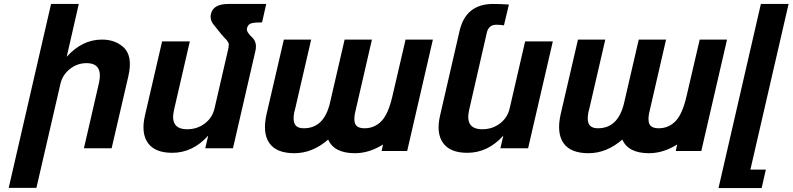

<svg xmlns="http://www.w3.org/2000/svg" viewBox="-20 -749 4004 970"><path d="M417 -430Q370 -430 332.5 -400Q295 -370 285 -324L164 200H24L238 -729H378L317 -462Q395 -549 495 -549Q560 -549 602 -512Q653 -468 628 -362L544 0H404L480 -330Q502 -430 417 -430Z M1046 -679Q1057 -729 1134 -729H1325L1304 -636Q1267 -636 1249 -631Q1233 -626 1228 -607Q1223 -588 1253 -561Q1281 -535 1270 -490L1157 0H1017L1032 -64Q954 23 850 23Q763 23 727.5 -26.5Q692 -76 712 -164L799 -540H939L859 -193Q837 -96 926 -96Q976 -96 1014.5 -125Q1053 -154 1064 -202L1135 -510Q1134 -520 1136 -523Q1138 -526 1133 -534Q1128 -542 1127.5 -543.5Q1127 -545 1120.5 -551.5Q1114 -558 1113 -559Q1111 -562 1106 -567.5Q1101 -573 1099 -575L1063 -620Q1038 -648 1046 -679Z M1777 -193Q1765 -148 1774 -124.5Q1783 -101 1822 -101Q1871 -101 1906 -136Q1941 -171 1962 -261L2029 -549H2167L2037 14H1908L1915 -19Q1845 25 1773 25Q1668 25 1638 -44Q1559 25 1467 25Q1376 25 1340.5 -26.5Q1305 -78 1327 -174L1414 -549H1552L1472 -203Q1458 -157 1466.5 -129Q1475 -101 1515 -101Q1617 -101 1647 -229L1721 -549H1859Z M2417 -96Q2467 -96 2505.5 -125Q2544 -154 2555 -202L2633 -540H2773L2648 0H2508L2523 -64Q2445 23 2341 23Q2254 23 2218.5 -26.5Q2183 -76 2203 -164L2302 -594Q2334 -729 2471 -729Q2512 -729 2551 -726L2526 -621Q2508 -624 2487 -624Q2448 -624 2439 -582L2350 -193Q2328 -96 2417 -96Z M3263 -193Q3251 -148 3260 -124.5Q3269 -101 3308 -101Q3357 -101 3392 -136Q3427 -171 3448 -261L3515 -549H3653L3523 14H3394L3401 -19Q3331 25 3259 25Q3154 25 3124 -44Q3045 25 2953 25Q2862 25 2826.5 -26.5Q2791 -78 2813 -174L2900 -549H3038L2958 -203Q2944 -157 2952.5 -129Q2961 -101 3001 -101Q3103 -101 3133 -229L3207 -549H3345Z M3964 -729 3771 108H3849L3828 201H3610L3824 -729Z"/></svg>

Font: Miedinger
Style: Bold-Italic
Weight: 700
Italic angle: -13°
Version: Version 001.000